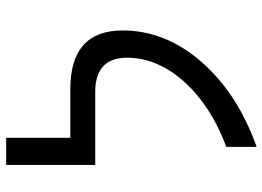

<svg xmlns="http://www.w3.org/2000/svg" viewBox="-138 -716 875 640"><g transform="rotate(-90 300.0 -395.5)"><path d="M130.9 -79.1Q224.1 -113.8 291 -166.5Q357.9 -219.2 393.1 -281.5Q428.2 -343.8 428.2 -409.2Q428.2 -516.1 314 -516.1H70.8V-813H161.1V-599.1H323.2Q519 -599.1 519 -424.8Q519 -282.2 414.1 -161.9Q309.1 -41.5 130.9 22Z"/></g></svg>

Font: Cousine
Style: Regular
Weight: 400
Monospace: yes
Designer: Steve Matteson
Foundry: Monotype Imaging Inc.
Version: Version 1.21